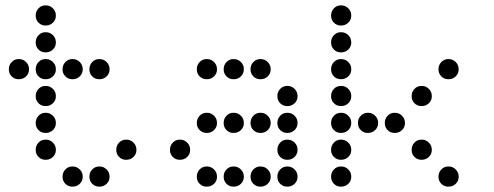

<svg xmlns="http://www.w3.org/2000/svg" viewBox="-20 -708 1840 715"><path d="M149 -688Q134 -688 123.5 -677Q113 -666 113 -651V-649Q113 -634 123.5 -623.5Q134 -613 149 -613H151Q166 -613 177 -623.5Q188 -634 188 -649V-651Q188 -666 177 -677Q166 -688 151 -688ZM149 -588Q134 -588 123.5 -577Q113 -566 113 -551V-549Q113 -534 123.5 -523.5Q134 -513 149 -513H151Q166 -513 177 -523.5Q188 -534 188 -549V-551Q188 -566 177 -577Q166 -588 151 -588ZM49 -488Q34 -488 23.5 -477Q13 -466 13 -451V-449Q13 -434 23.5 -423.5Q34 -413 49 -413H51Q66 -413 77 -423.5Q88 -434 88 -449V-451Q88 -466 77 -477Q66 -488 51 -488ZM149 -488Q134 -488 123.5 -477Q113 -466 113 -451V-449Q113 -434 123.5 -423.5Q134 -413 149 -413H151Q166 -413 177 -423.5Q188 -434 188 -449V-451Q188 -466 177 -477Q166 -488 151 -488ZM249 -488Q234 -488 223.5 -477Q213 -466 213 -451V-449Q213 -434 223.5 -423.5Q234 -413 249 -413H251Q266 -413 277 -423.5Q288 -434 288 -449V-451Q288 -466 277 -477Q266 -488 251 -488ZM349 -488Q334 -488 323.5 -477Q313 -466 313 -451V-449Q313 -434 323.5 -423.5Q334 -413 349 -413H351Q366 -413 377 -423.5Q388 -434 388 -449V-451Q388 -466 377 -477Q366 -488 351 -488ZM149 -388Q134 -388 123.5 -377Q113 -366 113 -351V-349Q113 -334 123.5 -323.5Q134 -313 149 -313H151Q166 -313 177 -323.5Q188 -334 188 -349V-351Q188 -366 177 -377Q166 -388 151 -388ZM149 -288Q134 -288 123.5 -277Q113 -266 113 -251V-249Q113 -234 123.5 -223.5Q134 -213 149 -213H151Q166 -213 177 -223.5Q188 -234 188 -249V-251Q188 -266 177 -277Q166 -288 151 -288ZM149 -188Q134 -188 123.5 -177Q113 -166 113 -151V-149Q113 -134 123.5 -123.5Q134 -113 149 -113H151Q166 -113 177 -123.5Q188 -134 188 -149V-151Q188 -166 177 -177Q166 -188 151 -188ZM449 -188Q434 -188 423.5 -177Q413 -166 413 -151V-149Q413 -134 423.5 -123.5Q434 -113 449 -113H451Q466 -113 477 -123.5Q488 -134 488 -149V-151Q488 -166 477 -177Q466 -188 451 -188ZM249 -88Q234 -88 223.5 -77Q213 -66 213 -51V-49Q213 -34 223.5 -23.5Q234 -13 249 -13H251Q266 -13 277 -23.5Q288 -34 288 -49V-51Q288 -66 277 -77Q266 -88 251 -88ZM349 -88Q334 -88 323.5 -77Q313 -66 313 -51V-49Q313 -34 323.5 -23.5Q334 -13 349 -13H351Q366 -13 377 -23.5Q388 -34 388 -49V-51Q388 -66 377 -77Q366 -88 351 -88Z M749 -488Q734 -488 723.5 -477Q713 -466 713 -451V-449Q713 -434 723.5 -423.5Q734 -413 749 -413H751Q766 -413 777 -423.5Q788 -434 788 -449V-451Q788 -466 777 -477Q766 -488 751 -488ZM849 -488Q834 -488 823.5 -477Q813 -466 813 -451V-449Q813 -434 823.5 -423.5Q834 -413 849 -413H851Q866 -413 877 -423.5Q888 -434 888 -449V-451Q888 -466 877 -477Q866 -488 851 -488ZM949 -488Q934 -488 923.5 -477Q913 -466 913 -451V-449Q913 -434 923.5 -423.5Q934 -413 949 -413H951Q966 -413 977 -423.5Q988 -434 988 -449V-451Q988 -466 977 -477Q966 -488 951 -488ZM1049 -388Q1034 -388 1023.5 -377Q1013 -366 1013 -351V-349Q1013 -334 1023.5 -323.5Q1034 -313 1049 -313H1051Q1066 -313 1077 -323.5Q1088 -334 1088 -349V-351Q1088 -366 1077 -377Q1066 -388 1051 -388ZM749 -288Q734 -288 723.5 -277Q713 -266 713 -251V-249Q713 -234 723.5 -223.5Q734 -213 749 -213H751Q766 -213 777 -223.5Q788 -234 788 -249V-251Q788 -266 777 -277Q766 -288 751 -288ZM849 -288Q834 -288 823.5 -277Q813 -266 813 -251V-249Q813 -234 823.5 -223.5Q834 -213 849 -213H851Q866 -213 877 -223.5Q888 -234 888 -249V-251Q888 -266 877 -277Q866 -288 851 -288ZM949 -288Q934 -288 923.5 -277Q913 -266 913 -251V-249Q913 -234 923.5 -223.5Q934 -213 949 -213H951Q966 -213 977 -223.5Q988 -234 988 -249V-251Q988 -266 977 -277Q966 -288 951 -288ZM1049 -288Q1034 -288 1023.5 -277Q1013 -266 1013 -251V-249Q1013 -234 1023.5 -223.5Q1034 -213 1049 -213H1051Q1066 -213 1077 -223.5Q1088 -234 1088 -249V-251Q1088 -266 1077 -277Q1066 -288 1051 -288ZM649 -188Q634 -188 623.5 -177Q613 -166 613 -151V-149Q613 -134 623.5 -123.5Q634 -113 649 -113H651Q666 -113 677 -123.5Q688 -134 688 -149V-151Q688 -166 677 -177Q666 -188 651 -188ZM1049 -188Q1034 -188 1023.5 -177Q1013 -166 1013 -151V-149Q1013 -134 1023.5 -123.5Q1034 -113 1049 -113H1051Q1066 -113 1077 -123.5Q1088 -134 1088 -149V-151Q1088 -166 1077 -177Q1066 -188 1051 -188ZM749 -88Q734 -88 723.5 -77Q713 -66 713 -51V-49Q713 -34 723.5 -23.5Q734 -13 749 -13H751Q766 -13 777 -23.5Q788 -34 788 -49V-51Q788 -66 777 -77Q766 -88 751 -88ZM849 -88Q834 -88 823.5 -77Q813 -66 813 -51V-49Q813 -34 823.5 -23.5Q834 -13 849 -13H851Q866 -13 877 -23.5Q888 -34 888 -49V-51Q888 -66 877 -77Q866 -88 851 -88ZM949 -88Q934 -88 923.5 -77Q913 -66 913 -51V-49Q913 -34 923.5 -23.5Q934 -13 949 -13H951Q966 -13 977 -23.5Q988 -34 988 -49V-51Q988 -66 977 -77Q966 -88 951 -88ZM1049 -88Q1034 -88 1023.5 -77Q1013 -66 1013 -51V-49Q1013 -34 1023.5 -23.5Q1034 -13 1049 -13H1051Q1066 -13 1077 -23.5Q1088 -34 1088 -49V-51Q1088 -66 1077 -77Q1066 -88 1051 -88Z M1249 -688Q1234 -688 1223.5 -677Q1213 -666 1213 -651V-649Q1213 -634 1223.5 -623.5Q1234 -613 1249 -613H1251Q1266 -613 1277 -623.5Q1288 -634 1288 -649V-651Q1288 -666 1277 -677Q1266 -688 1251 -688ZM1249 -588Q1234 -588 1223.5 -577Q1213 -566 1213 -551V-549Q1213 -534 1223.5 -523.5Q1234 -513 1249 -513H1251Q1266 -513 1277 -523.5Q1288 -534 1288 -549V-551Q1288 -566 1277 -577Q1266 -588 1251 -588ZM1249 -488Q1234 -488 1223.5 -477Q1213 -466 1213 -451V-449Q1213 -434 1223.5 -423.5Q1234 -413 1249 -413H1251Q1266 -413 1277 -423.5Q1288 -434 1288 -449V-451Q1288 -466 1277 -477Q1266 -488 1251 -488ZM1649 -488Q1634 -488 1623.5 -477Q1613 -466 1613 -451V-449Q1613 -434 1623.5 -423.5Q1634 -413 1649 -413H1651Q1666 -413 1677 -423.5Q1688 -434 1688 -449V-451Q1688 -466 1677 -477Q1666 -488 1651 -488ZM1249 -388Q1234 -388 1223.5 -377Q1213 -366 1213 -351V-349Q1213 -334 1223.5 -323.5Q1234 -313 1249 -313H1251Q1266 -313 1277 -323.5Q1288 -334 1288 -349V-351Q1288 -366 1277 -377Q1266 -388 1251 -388ZM1549 -388Q1534 -388 1523.5 -377Q1513 -366 1513 -351V-349Q1513 -334 1523.5 -323.5Q1534 -313 1549 -313H1551Q1566 -313 1577 -323.5Q1588 -334 1588 -349V-351Q1588 -366 1577 -377Q1566 -388 1551 -388ZM1249 -288Q1234 -288 1223.5 -277Q1213 -266 1213 -251V-249Q1213 -234 1223.5 -223.5Q1234 -213 1249 -213H1251Q1266 -213 1277 -223.5Q1288 -234 1288 -249V-251Q1288 -266 1277 -277Q1266 -288 1251 -288ZM1349 -288Q1334 -288 1323.5 -277Q1313 -266 1313 -251V-249Q1313 -234 1323.5 -223.5Q1334 -213 1349 -213H1351Q1366 -213 1377 -223.5Q1388 -234 1388 -249V-251Q1388 -266 1377 -277Q1366 -288 1351 -288ZM1449 -288Q1434 -288 1423.5 -277Q1413 -266 1413 -251V-249Q1413 -234 1423.5 -223.5Q1434 -213 1449 -213H1451Q1466 -213 1477 -223.5Q1488 -234 1488 -249V-251Q1488 -266 1477 -277Q1466 -288 1451 -288ZM1249 -188Q1234 -188 1223.5 -177Q1213 -166 1213 -151V-149Q1213 -134 1223.5 -123.5Q1234 -113 1249 -113H1251Q1266 -113 1277 -123.5Q1288 -134 1288 -149V-151Q1288 -166 1277 -177Q1266 -188 1251 -188ZM1549 -188Q1534 -188 1523.5 -177Q1513 -166 1513 -151V-149Q1513 -134 1523.5 -123.5Q1534 -113 1549 -113H1551Q1566 -113 1577 -123.5Q1588 -134 1588 -149V-151Q1588 -166 1577 -177Q1566 -188 1551 -188ZM1249 -88Q1234 -88 1223.5 -77Q1213 -66 1213 -51V-49Q1213 -34 1223.5 -23.5Q1234 -13 1249 -13H1251Q1266 -13 1277 -23.5Q1288 -34 1288 -49V-51Q1288 -66 1277 -77Q1266 -88 1251 -88ZM1649 -88Q1634 -88 1623.5 -77Q1613 -66 1613 -51V-49Q1613 -34 1623.5 -23.5Q1634 -13 1649 -13H1651Q1666 -13 1677 -23.5Q1688 -34 1688 -49V-51Q1688 -66 1677 -77Q1666 -88 1651 -88Z"/></svg>

Font: Doto Rounded
Style: Bold
Weight: 700
Monospace: yes
Version: Version 1.000